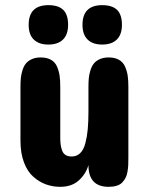

<svg xmlns="http://www.w3.org/2000/svg" viewBox="-20 -722 582 742"><path d="M59.1 -178.2V-386.2Q59.1 -405.3 60.5 -420.2Q62 -435.1 66.9 -450.7Q71.8 -466.3 80.1 -476.6Q88.4 -486.8 102.8 -493.4Q117.2 -500 137.2 -500Q161.6 -500 177.5 -490.7Q193.4 -481.4 200.7 -463.9Q208 -446.3 210.4 -428.7Q212.9 -411.1 212.9 -386.2V-190.9Q212.9 -174.3 214.4 -163.1Q215.8 -151.9 220 -140.4Q224.1 -128.9 233.4 -123Q242.7 -117.2 256.8 -117.2Q276.4 -117.2 289.8 -130.1Q303.2 -143.1 309.8 -168.2Q316.4 -193.4 319.1 -222.4Q321.8 -251.5 321.8 -291V-386.2Q321.8 -405.3 323.2 -420.2Q324.7 -435.1 329.6 -450.7Q334.5 -466.3 342.8 -476.6Q351.1 -486.8 365.5 -493.4Q379.9 -500 399.9 -500Q424.3 -500 440.2 -490.7Q456.1 -481.4 463.6 -463.9Q471.2 -446.3 473.6 -428.7Q476.1 -411.1 476.1 -386.2V-112.8Q476.1 -95.2 475.6 -84.2Q475.1 -73.2 472.7 -58.6Q470.2 -43.9 465.3 -34.7Q460.4 -25.4 452.4 -16.8Q444.3 -8.3 430.9 -4.2Q417.5 0 399.9 0Q321.8 0 321.8 -84Q312 -49.8 284.7 -24.9Q257.3 0 212.9 0Q183.6 0 157.5 -9.5Q131.3 -19 108.6 -39.1Q85.9 -59.1 72.5 -94.7Q59.1 -130.4 59.1 -178.2ZM243.2 -626Q243.2 -588.4 223.4 -569.1Q203.6 -549.8 167 -549.8Q130.4 -549.8 110.6 -569.1Q90.8 -588.4 90.8 -626Q90.8 -702.1 167 -702.1Q205.6 -702.1 224.4 -683.8Q243.2 -665.5 243.2 -626ZM451.2 -626Q451.2 -588.4 431.4 -569.1Q411.6 -549.8 375 -549.8Q338.4 -549.8 318.6 -569.1Q298.8 -588.4 298.8 -626Q298.8 -702.1 375 -702.1Q413.6 -702.1 432.4 -683.8Q451.2 -665.5 451.2 -626Z"/></svg>

Font: Concert One
Style: Regular
Weight: 400
Designer: Johan Kallas, Mihkel Virkus
Foundry: Johan Kallas, Mihkel Virkus
Version: Version 1.003